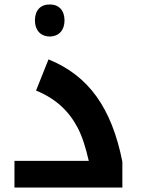

<svg xmlns="http://www.w3.org/2000/svg" viewBox="-20 -843 635 863"><path d="M204 -679C244 -679 270 -707 270 -751C270 -796 245 -823 204 -823C161 -823 137 -796 137 -751C137 -707 163 -679 204 -679ZM45 -120V0H530V-116C482 -359 377 -504 198 -576L142 -436C230 -400 289 -345 329 -269C349 -231 365 -181 379 -120Z"/></svg>

Font: Noto Kufi Arabic
Style: Bold
Weight: 700
Designer: Monotype Design Team, David Williams, Khaled Hosny
Foundry: Google LLC
Version: Version 2.109